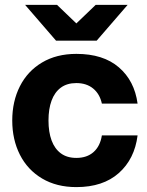

<svg xmlns="http://www.w3.org/2000/svg" viewBox="-20 -752 602 784"><path d="M30 -260Q30 -338 61.2 -399.7Q92.4 -461.4 151.6 -496.7Q210.8 -532 291.8 -532Q401.4 -532 465.3 -477.1Q529.2 -422.2 541.8 -329H396Q387.4 -368.4 360.3 -390.6Q333.2 -412.8 291.8 -412.8Q253.6 -412.8 228.4 -394.1Q203.2 -375.4 190.6 -341.3Q178 -307.2 178 -260Q178 -212.8 190.6 -178.7Q203.2 -144.6 228.4 -125.9Q253.6 -107.2 291.8 -107.2Q335 -107.2 362 -131.1Q389 -155 396 -199H541.8Q529.6 -102.6 465.1 -45.3Q400.6 12 291.8 12Q210.8 12 151.6 -23.3Q92.4 -58.6 61.2 -120.3Q30 -182 30 -260ZM82.6 -732H213L291.8 -656.4L370.6 -732H501L374.8 -586H208.8Z"/></svg>

Font: Aspekta Variable
Style: Regular
Weight: 400
Designer: Ivo Dolenc
Version: Version 2.100